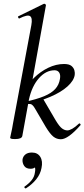

<svg xmlns="http://www.w3.org/2000/svg" viewBox="-20 -746 457 1041"><path d="M62 8Q46 8 40.5 6Q35 4 35 1Q35 -2 40.5 -25Q46 -48 50 -74L150 -610Q157 -649 143 -658.5Q129 -668 85 -646Q81 -645 78.5 -651Q76 -657 80 -658L217 -725Q221 -727 225.5 -723.5Q230 -720 229 -717L137 -207L101 -9Q98 8 62 8ZM310 9Q287 9 269 -5.5Q251 -20 228 -58L170 -157Q159 -176 149.5 -180.5Q140 -185 116 -179L212 -213L281 -95Q302 -60 316.5 -49.5Q331 -39 345 -39Q356 -39 372 -48Q388 -57 407 -75Q411 -79 415 -74.5Q419 -70 416 -67Q349 9 310 9ZM116 -179V-194Q180 -208 219.5 -224.5Q259 -241 279.5 -263.5Q300 -286 305 -318Q309 -340 301 -352.5Q293 -365 276 -365Q229 -365 191 -322Q153 -279 137 -207L104 -243Q128 -288 163.5 -323Q199 -358 241.5 -378.5Q284 -399 327 -399Q355 -399 367.5 -388.5Q380 -378 383.5 -364Q387 -350 385 -339Q380 -308 345.5 -277Q311 -246 252.5 -221Q194 -196 116 -179ZM121 275Q117 277 113.5 272.5Q110 268 114 265Q137 249 151.5 231Q166 213 169 191Q174 167 167 156Q160 145 151 143L180 130Q181 150 172 159.5Q163 169 146 169Q122 169 111.5 154Q101 139 102 120Q104 103 117 92Q130 81 153 81Q184 81 198.5 104.5Q213 128 205 165Q199 198 176.5 226Q154 254 121 275Z"/></svg>

Font: Cormorant Garamond Light Medium
Style: Italic
Weight: 500
Italic angle: -10°
Version: Version 4.001